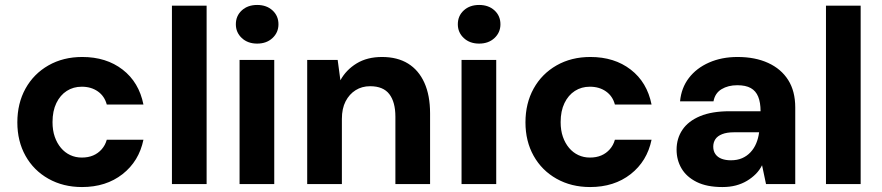

<svg xmlns="http://www.w3.org/2000/svg" viewBox="-20 -743 3559 775"><path d="M311 12Q235 12 175.5 -21.5Q116 -55 83 -114Q50 -173 50 -249Q50 -326 83 -385.5Q116 -445 175.5 -479Q235 -513 312 -513Q409 -513 475 -462Q541 -411 559 -321H411Q402 -355 375 -374Q348 -393 310 -393Q276 -393 249.5 -376Q223 -359 207.5 -327Q192 -295 192 -250Q192 -217 201 -191Q210 -165 226 -146Q242 -127 263.5 -117Q285 -107 310 -107Q336 -107 356 -115.5Q376 -124 390.5 -140.5Q405 -157 411 -179H559Q541 -92 474.5 -40Q408 12 311 12Z M674 0V-720H814V0Z M947 0V-501H1087V0ZM1018 -567Q980 -567 956 -589.5Q932 -612 932 -645Q932 -679 956 -701Q980 -723 1018 -723Q1056 -723 1080 -701Q1104 -679 1104 -645Q1104 -612 1080 -589.5Q1056 -567 1018 -567Z M1220 0V-501H1343L1354 -419Q1377 -461 1419.5 -487Q1462 -513 1522 -513Q1584 -513 1627 -486.5Q1670 -460 1693 -409Q1716 -358 1716 -285V0H1576V-272Q1576 -331 1551.5 -363Q1527 -395 1474 -395Q1441 -395 1415.5 -379Q1390 -363 1375 -334Q1360 -305 1360 -263V0Z M1843 0V-501H1983V0ZM1914 -567Q1876 -567 1852 -589.5Q1828 -612 1828 -645Q1828 -679 1852 -701Q1876 -723 1914 -723Q1952 -723 1976 -701Q2000 -679 2000 -645Q2000 -612 1976 -589.5Q1952 -567 1914 -567Z M2362 12Q2286 12 2226.5 -21.5Q2167 -55 2134 -114Q2101 -173 2101 -249Q2101 -326 2134 -385.5Q2167 -445 2226.5 -479Q2286 -513 2363 -513Q2460 -513 2526 -462Q2592 -411 2610 -321H2462Q2453 -355 2426 -374Q2399 -393 2361 -393Q2327 -393 2300.5 -376Q2274 -359 2258.5 -327Q2243 -295 2243 -250Q2243 -217 2252 -191Q2261 -165 2277 -146Q2293 -127 2314.5 -117Q2336 -107 2361 -107Q2387 -107 2407 -115.5Q2427 -124 2441.5 -140.5Q2456 -157 2462 -179H2610Q2592 -92 2525.5 -40Q2459 12 2362 12Z M2896 12Q2833 12 2792 -8.5Q2751 -29 2731 -63Q2711 -97 2711 -139Q2711 -184 2734.5 -219Q2758 -254 2805.5 -274Q2853 -294 2926 -294H3050Q3050 -329 3040.5 -352.5Q3031 -376 3010.5 -387.5Q2990 -399 2956 -399Q2919 -399 2892.5 -383Q2866 -367 2860 -334H2725Q2730 -388 2760.5 -428Q2791 -468 2842 -490.5Q2893 -513 2957 -513Q3028 -513 3080.5 -489Q3133 -465 3161.5 -420Q3190 -375 3190 -309V0H3072L3056 -76Q3046 -56 3030.5 -40.5Q3015 -25 2995 -13Q2975 -1 2950.5 5.5Q2926 12 2896 12ZM2930 -96Q2956 -96 2975.5 -104.5Q2995 -113 3009.5 -128.5Q3024 -144 3032.5 -164.5Q3041 -185 3044 -208V-209H2942Q2914 -209 2895 -201.5Q2876 -194 2867.5 -181Q2859 -168 2859 -151Q2859 -133 2868 -120.5Q2877 -108 2893 -102Q2909 -96 2930 -96Z M3314 0V-720H3454V0Z"/></svg>

Font: DM Sans 18pt ExtraBold
Style: Regular
Weight: 800
Designer: Colophon Foundry, Jonny Pinhorn
Foundry: Colophon Foundry
Version: Version 4.004;gftools[0.9.30]